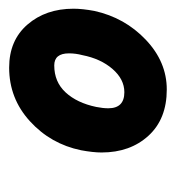

<svg xmlns="http://www.w3.org/2000/svg" viewBox="-2 -740 393 430"><g transform="rotate(-90 195.0 -525.5)"><path d="M68 -495Q68 -514 73 -541Q87 -609 138 -655.5Q189 -702 258 -702Q319 -702 354.5 -661Q390 -620 390 -558Q390 -538 385 -511Q370 -443 320.5 -396Q271 -349 209 -349Q143 -349 105.5 -390Q68 -431 68 -495ZM286 -538Q290 -553 290 -568Q290 -601 263 -601Q226 -601 202.5 -575.5Q179 -550 170 -507Q167 -492 167 -480Q167 -444 203 -444Q232 -444 255 -470.5Q278 -497 286 -538Z"/></g></svg>

Font: Decalotype Black Italic
Style: Regular
Weight: 900
Italic angle: -12°
Designer: Alfredo Marco Pradil
Foundry: Alfredo Marco Pradil
Version: Version 1.0